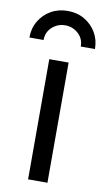

<svg xmlns="http://www.w3.org/2000/svg" viewBox="-115 -816 474 859"><g transform="rotate(10 122.0 -386.5)"><path d="M77.1 0V-545.9H165V0ZM121.6 -772.9Q164.6 -772.9 198 -753.4Q231.4 -733.9 251 -700.7Q270.5 -667.5 270.5 -626H206.1Q206.1 -662.1 180.7 -684.8Q155.3 -707.5 121.6 -707.5Q87.9 -707.5 62.5 -684.8Q37.1 -662.1 37.1 -626H-27.3Q-27.3 -667.5 -7.8 -700.7Q11.7 -733.9 45.4 -753.4Q79.1 -772.9 121.6 -772.9Z"/></g></svg>

Font: Atlassian Sans
Style: Regular
Weight: 400
Designer: Rasmus Andersson
Foundry: Modifications by Atlassian Pty Ltd, manufactured by rsms
Version: Version 4.001;git-9221beed3